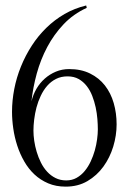

<svg xmlns="http://www.w3.org/2000/svg" viewBox="-20 -676 470 709"><path d="M410.6 -216.8Q410.6 -175.8 398.2 -134.8Q385.7 -93.8 361.8 -60.8Q337.9 -27.8 303 -7.3Q268.1 13.2 222.7 13.2Q186.5 13.2 158 1Q129.4 -11.2 107.4 -31.7Q85.4 -52.2 69.6 -79.8Q53.7 -107.4 43.7 -138.2Q33.7 -168.9 29.1 -200.9Q24.4 -232.9 24.4 -263.2Q24.4 -304.7 32.7 -347.4Q41 -390.1 57.4 -430.4Q73.7 -470.7 97.2 -507.1Q120.6 -543.5 151.1 -573.2Q181.6 -603 218.5 -624.3Q255.4 -645.5 298.3 -655.8L300.3 -647Q251 -624.5 215.1 -586.7Q179.2 -548.8 154.5 -502.4Q129.9 -456.1 115.7 -404.3Q101.6 -352.5 96.2 -301.8Q102.1 -326.2 114.5 -347.9Q127 -369.6 145.3 -385.7Q163.6 -401.9 186.3 -411.4Q209 -420.9 235.4 -420.9Q279.8 -420.9 312.7 -404.5Q345.7 -388.2 367.4 -360.4Q389.2 -332.5 399.9 -295.4Q410.6 -258.3 410.6 -216.8ZM341.3 -198.2Q341.3 -215.3 339.6 -236.6Q337.9 -257.8 333.3 -279.5Q328.6 -301.3 320.6 -322Q312.5 -342.8 300 -358.6Q287.6 -374.5 270.3 -384.3Q252.9 -394 229.5 -394Q205.6 -394 186.8 -384.5Q168 -375 154.1 -358.9Q140.1 -342.8 130.4 -322Q120.6 -301.3 114.7 -279.1Q108.9 -256.8 106.2 -234.6Q103.5 -212.4 103.5 -193.8Q103.5 -176.3 106.4 -156Q109.4 -135.7 115.5 -115.2Q121.6 -94.7 131.1 -75.7Q140.6 -56.6 154.1 -42Q167.5 -27.3 185.1 -18.6Q202.6 -9.8 224.6 -9.8Q246.1 -9.8 262.9 -19.3Q279.8 -28.8 292.7 -44.4Q305.7 -60.1 314.9 -79.8Q324.2 -99.6 330.1 -120.6Q335.9 -141.6 338.6 -161.9Q341.3 -182.1 341.3 -198.2Z"/></svg>

Font: Montez
Style: Regular
Weight: 400
Designer: Astigmatic (AOETI)
Foundry: Astigmatic (AOETI)
Version: Version 1.001